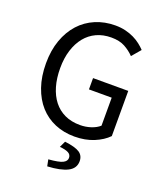

<svg xmlns="http://www.w3.org/2000/svg" viewBox="-160 -772 937 1102"><g transform="rotate(20 308.5 -221.0)"><path d="M348 12Q283 12 228.5 -11Q174 -34 135 -77.5Q96 -121 74 -184.5Q52 -248 52 -328Q52 -407 74.5 -470Q97 -533 137 -577Q177 -621 232.5 -644.5Q288 -668 353 -668Q387 -668 415.5 -661Q444 -654 467.5 -642.5Q491 -631 509.5 -616.5Q528 -602 542 -587L496 -533Q471 -559 438 -577Q405 -595 355 -595Q305 -595 265 -576.5Q225 -558 197 -523.5Q169 -489 153.5 -440Q138 -391 138 -330Q138 -268 152.5 -218.5Q167 -169 194.5 -134Q222 -99 262.5 -80Q303 -61 356 -61Q391 -61 422.5 -71.5Q454 -82 474 -100V-271H335V-340H550V-64Q518 -31 466 -9.5Q414 12 348 12ZM261 226 253 186Q316 181 339 169.5Q362 158 362 138Q362 118 344 108.5Q326 99 291 96L309 58Q374 66 400 83.5Q426 101 426 135Q426 179 383.5 200.5Q341 222 261 226Z"/></g></svg>

Font: CV Source Sans
Style: Regular
Weight: 400
Designer: Paul D. Hunt
Foundry: Adobe Systems Incorporated
Version: Version 3.001